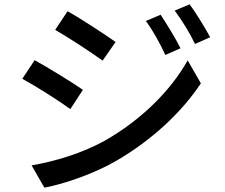

<svg xmlns="http://www.w3.org/2000/svg" viewBox="-20 -824 1040 887"><path d="M722 -756 654 -727C689 -679 717 -627 744 -570L814 -601C791 -647 748 -717 722 -756ZM856 -804 787 -775C822 -728 853 -678 881 -621L951 -652C926 -698 884 -767 856 -804ZM292 -772 235 -686C296 -651 403 -581 454 -544L514 -630C466 -664 354 -738 292 -772ZM126 -60 185 43C276 26 416 -22 517 -81C679 -175 818 -303 908 -439L847 -545C767 -403 631 -269 464 -174C359 -116 237 -79 126 -60ZM140 -546 83 -460C146 -426 253 -358 305 -320L363 -409C316 -442 202 -512 140 -546Z"/></svg>

Font: Noto Sans CJK JP Medium
Style: Regular
Weight: 500
Designer: Ryoko NISHIZUKA (kana & ideographs); Paul D. Hunt (Latin, Greek & Cyrillic); Wenlong ZHANG (bopomofo); Sandoll Communica
Foundry: Adobe Systems Incorporated
Version: Version 1.004;PS 1.004;hotconv 1.0.82;makeotf.lib2.5.63406